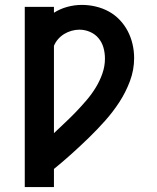

<svg xmlns="http://www.w3.org/2000/svg" viewBox="-20 -548 640 783"><path d="M81 215V-520H200V-496Q225 -512 254.5 -520Q284 -528 314 -528Q342 -528 370 -521.5Q398 -515 423 -501.5Q448 -488 468 -467Q488 -446 501 -421Q514 -396 520.5 -368Q527 -340 527 -311Q527 -263 510 -217.5Q493 -172 467 -132Q441 -92 409 -56Q377 -20 342.5 13.5Q308 47 272.5 79Q237 111 200 141V215ZM200 -5Q223 -27 246 -48.5Q269 -70 291 -93Q313 -116 333.5 -140Q354 -164 370.5 -191Q387 -218 397.5 -248Q408 -278 408 -309Q408 -332 402 -353.5Q396 -375 382 -392Q368 -409 347 -418Q326 -427 304 -427Q288 -427 272 -422.5Q256 -418 242 -409.5Q228 -401 217 -388.5Q206 -376 200 -361Z"/></svg>

Font: Iosevka Custom Extended
Style: Bold
Weight: 700
Width: 7
Monospace: yes
Designer: Belleve Invis
Foundry: Belleve Invis
Version: Version 11.2.4; ttfautohint (v1.8.4)